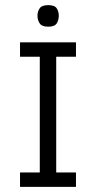

<svg xmlns="http://www.w3.org/2000/svg" viewBox="-20 -728 382 748"><path d="M135 -18V-545H199V-18ZM58 0V-56H276V0ZM58 -507V-563H276V-507ZM168 -624Q143 -624 134.5 -637Q126 -650 126 -667Q126 -683 134.5 -695.5Q143 -708 168 -708Q193 -708 201 -695.5Q209 -683 209 -667Q209 -650 201 -637Q193 -624 168 -624Z"/></svg>

Font: Darker Grotesque Light Medium
Style: Regular
Weight: 500
Version: Version 1.000;gftools[0.9.28]